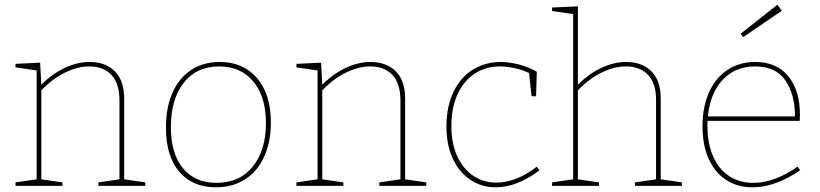

<svg xmlns="http://www.w3.org/2000/svg" viewBox="-20 -792 3495 818"><path d="M509 -28 599 -15V0H399V-15L489 -28V-363Q489 -436 455 -472.5Q421 -509 360 -509Q312 -509 258.5 -483.5Q205 -458 156 -407V-28L246 -15V0H46V-15L136 -28V-492L46 -505V-520L151 -525L156 -431Q204 -479 257.5 -503.5Q311 -528 361 -528Q430 -528 470 -487.5Q510 -447 509 -368Z M1134 -270Q1134 -188 1106 -125.5Q1078 -63 1025 -28.5Q972 6 900 6Q800 6 743.5 -60.5Q687 -127 687 -249Q687 -333 714.5 -396Q742 -459 794 -493.5Q846 -528 916 -528Q1016 -528 1075 -459.5Q1134 -391 1134 -270ZM708 -251Q708 -137 759.5 -75Q811 -13 902 -13Q1001 -13 1057 -82.5Q1113 -152 1113 -267Q1113 -380 1059.5 -444.5Q1006 -509 914 -509Q817 -509 762.5 -439Q708 -369 708 -251Z M1706 -28 1796 -15V0H1596V-15L1686 -28V-363Q1686 -436 1652 -472.5Q1618 -509 1557 -509Q1509 -509 1455.5 -483.5Q1402 -458 1353 -407V-28L1443 -15V0H1243V-15L1333 -28V-492L1243 -505V-520L1348 -525L1353 -431Q1401 -479 1454.5 -503.5Q1508 -528 1558 -528Q1627 -528 1667 -487.5Q1707 -447 1706 -368Z M2278 -66Q2182 6 2091 6Q2032 6 1984.5 -25.5Q1937 -57 1909.5 -115.5Q1882 -174 1882 -253Q1882 -339 1912.5 -401.5Q1943 -464 1996 -496Q2049 -528 2114 -528Q2148 -528 2190 -517.5Q2232 -507 2267 -486L2264 -382H2245L2234 -481Q2204 -495 2170.5 -502Q2137 -509 2110 -509Q2049 -509 2002 -478Q1955 -447 1929 -389.5Q1903 -332 1903 -255Q1903 -181 1928 -126.5Q1953 -72 1996.5 -43Q2040 -14 2095 -14Q2136 -14 2180 -31Q2224 -48 2267 -82Z M2795 -28 2885 -15V0H2685V-15L2775 -28V-363Q2776 -436 2741.5 -472.5Q2707 -509 2646 -509Q2598 -509 2544.5 -483.5Q2491 -458 2442 -407V-28L2532 -15V0H2332V-15L2422 -28V-732L2332 -745V-760L2442 -765V-431Q2490 -479 2543.5 -503.5Q2597 -528 2647 -528Q2716 -528 2756 -487.5Q2796 -447 2795 -368Z M3389 -67Q3284 6 3185 6Q3123 6 3075 -24.5Q3027 -55 3000 -113.5Q2973 -172 2973 -254Q2973 -336 3000.5 -398Q3028 -460 3079 -494Q3130 -528 3197 -528Q3289 -528 3338.5 -467Q3388 -406 3388 -305L3387 -277H2994V-256Q2994 -180 3018.5 -125Q3043 -70 3087 -41.5Q3131 -13 3188 -13Q3280 -13 3378 -82ZM2996 -296H3367Q3367 -390 3326 -449.5Q3285 -509 3197 -509Q3112 -509 3058.5 -451.5Q3005 -394 2996 -296ZM3311 -746 3146 -634 3135 -648 3292 -772Z"/></svg>

Font: Bitter Pro Thin
Style: Regular
Weight: 250
Designer: Sol Matas, and Bitter project Authors
Foundry: Sol Matas
Version: Version 1.010